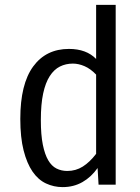

<svg xmlns="http://www.w3.org/2000/svg" viewBox="-20 -755 573 785"><path d="M63 -269Q63 -411 115.5 -483Q168 -555 262 -555Q333 -555 373 -514V-735H453V0H383L379 -68Q353 -31 317 -10.5Q281 10 236 10Q200 10 168 -5Q136 -20 113 -53.5Q90 -87 76.5 -140Q63 -193 63 -269ZM255 -56Q290 -56 318.5 -74Q347 -92 373 -126V-450Q350 -474 325.5 -484.5Q301 -495 278 -495Q249 -495 225 -483Q201 -471 183.5 -444Q166 -417 156.5 -373Q147 -329 147 -264Q147 -204 155 -164Q163 -124 177 -100Q191 -76 211 -66Q231 -56 255 -56Z"/></svg>

Font: Carrois Gothic
Style: Regular
Weight: 400
Designer: Ralph du Carrois
Foundry: Ralph du Carrois
Version: Version 1.002